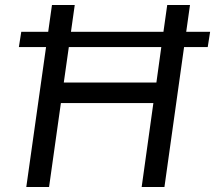

<svg xmlns="http://www.w3.org/2000/svg" viewBox="-20 -743 855 763"><path d="M84.5 0 163 -556H55L64.5 -616.5H171.5L186.5 -723H277L262 -616.5H629.5L644.5 -723H735L720 -616.5H815L805.5 -556H711.5L633.5 0H543L589.5 -333.5H222L175 0ZM233.5 -415H601.5L621 -556H253.5Z"/></svg>

Font: Public Sans
Style: Italic
Weight: 400
Italic angle: -8°
Designer: The Public Sans project authors (U.S. Web Design System). Libre Franklin designed by Pablo Impallari and Rodrigo Fuenzal
Version: Version 1.008; ttfautohint (v1.8.1) -l 8 -r 50 -G 200 -x 14 